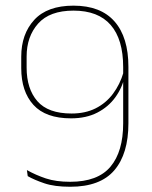

<svg xmlns="http://www.w3.org/2000/svg" viewBox="-20 -668 550 696"><path d="M246.5 -647.5Q345 -647.5 395.2 -590.2Q445.5 -533 445.5 -425.5V-221Q445.5 -110.5 394.5 -50.8Q343.5 9 234.5 9Q177.5 9 140.8 -3.5Q104 -16 80.5 -29.5L77.5 -51.5Q109.5 -33.5 146.2 -21.2Q183 -9 234.5 -9Q334.5 -9 380.5 -63.8Q426.5 -118.5 426.5 -221V-424.5Q426.5 -525.5 381.2 -577.5Q336 -629.5 246.5 -629.5Q160 -629.5 118.2 -582.5Q76.5 -535.5 76.5 -463V-423Q76.5 -346 115.5 -301.2Q154.5 -256.5 239.5 -256.5Q289 -256.5 326.5 -275.2Q364 -294 389.5 -328Q415 -362 428 -406.5L438.5 -393H432.5Q423.5 -350.5 398.2 -315.5Q373 -280.5 332.8 -259.8Q292.5 -239 237.5 -239Q145.5 -239 101.2 -287.8Q57 -336.5 57 -421V-462.5Q57 -544.5 104.2 -596Q151.5 -647.5 246.5 -647.5Z"/></svg>

Font: Anek Bangla Thin
Style: Regular
Weight: 250
Designer: Sulekha Rajkumar (Bangla), Yesha Goshar (Latin)
Foundry: Ek Type
Version: Version 1.003